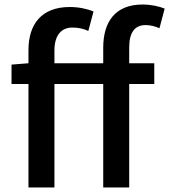

<svg xmlns="http://www.w3.org/2000/svg" viewBox="-20 -808 749 850"><path d="M437 -436V22H552V-436H663V-528H552V-598C552 -665 577 -697 625 -697C644 -697 666 -692 686 -683L709 -770C684 -780 649 -788 611 -788C489 -788 437 -710 437 -597V-528H221V-585C221 -651 251 -686 300 -686C328 -686 349 -681 371 -671L394 -757C366 -769 328 -777 289 -777C163 -777 106 -700 106 -586V-528L31 -522V-436H106V22H221V-436Z"/></svg>

Font: コーポレート・ロゴ ver3 Medium
Style: Regular
Weight: 500
Designer: [KANA_main] LOGOTYPE.JP [Source Han Sans] Ryoko NISHIZUKA 西塚涼子 (kana, bopomofo & ideographs); Paul D. Hunt (Latin, Greek
Version: Version 12.001;FEAKit 1.0